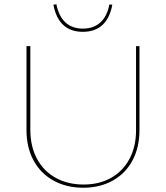

<svg xmlns="http://www.w3.org/2000/svg" viewBox="-20 -874 777 899"><path d="M230 -852 244 -854Q255 -798 286.5 -769Q318 -740 368 -740Q418 -740 450 -769Q482 -798 492 -853L506 -852Q482 -725 368 -725Q254 -725 230 -852ZM104 -265V-658H122V-266Q122 -189 153 -131Q184 -73 240.5 -41.5Q297 -10 372 -10Q445 -10 500.5 -41.5Q556 -73 586.5 -130.5Q617 -188 617 -264V-658H633V-265Q633 -184 600.5 -123Q568 -62 508 -28.5Q448 5 370 5Q291 5 230.5 -28.5Q170 -62 137 -123Q104 -184 104 -265Z"/></svg>

Font: Ysabeau SC Thin
Style: Regular
Weight: 200
Designer: Christian Thalmann (Catharsis Fonts)
Version: Version 0.003